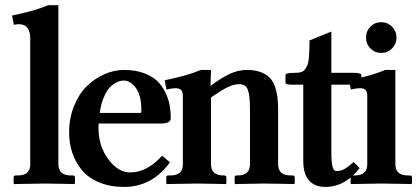

<svg xmlns="http://www.w3.org/2000/svg" viewBox="-20 -718 1629 750"><path d="M98.1 -570.3Q98.1 -592.8 87.6 -608.2Q77.1 -623.5 53.2 -623.5Q44.4 -623.5 34.2 -621.1L26.9 -657.2Q81.1 -668.9 109.1 -677Q137.2 -685.1 168.9 -697.8H208V-76.2Q208 -32.7 256.8 -32.7H264.6Q272.9 -32.7 272.9 -24.4V-1L271 1L223.6 0Q175.8 -1 151.4 -1L35.2 1L33.2 -1V-24.4Q33.2 -32.7 41 -32.7H50.3Q98.1 -32.7 98.1 -76.2Z M369.6 -276.9H529.8Q532.2 -279.3 532.2 -286.1Q532.2 -346.2 510.5 -374.8Q488.8 -403.3 463.9 -403.3Q456.5 -403.3 448.5 -401.4Q440.4 -399.4 427.7 -391.8Q415 -384.3 404.5 -371.6Q394 -358.9 384 -334.2Q374 -309.6 369.6 -276.9ZM613.3 -109.9 644 -84Q574.2 12.2 464.8 12.2Q410.2 12.2 367.7 -5.4Q325.2 -22.9 300 -53.5Q274.9 -84 262.5 -121.1Q250 -158.2 250 -200.7Q250 -255.9 268.8 -303Q287.6 -350.1 318.1 -380.4Q348.6 -410.6 387 -427.7Q425.3 -444.8 464.8 -444.8Q507.3 -444.8 540 -433.1Q572.8 -421.4 592.5 -403.1Q612.3 -384.8 625 -359.1Q637.7 -333.5 642.3 -308.6Q647 -283.7 647 -255.9Q647 -235.4 607.4 -235.4H365.2Q364.7 -230.5 364.7 -219.2Q364.7 -147.5 403.1 -95.9Q441.4 -44.4 488.3 -44.4Q554.2 -44.4 613.3 -109.9Z M804.2 -444.8 802.2 -382.3Q843.8 -413.6 877 -429.2Q910.2 -444.8 944.3 -444.8Q975.6 -444.8 997.8 -436.5Q1020 -428.2 1033.2 -414.8Q1046.4 -401.4 1054 -379.6Q1061.5 -357.9 1064 -336.2Q1066.4 -314.5 1066.4 -284.2V-76.2Q1066.4 -32.7 1115.2 -32.7H1123Q1131.3 -32.7 1131.3 -24.4V-1L1129.4 1L1081.5 0Q1034.2 -1 1009.8 -1L898.4 1L896.5 -1V-24.4Q896.5 -32.7 904.3 -32.7H908.7Q956.5 -32.7 956.5 -76.2V-291Q956.5 -345.2 948.2 -367.2Q939.9 -389.2 914.6 -389.2Q893.1 -389.2 869.1 -377.4Q845.2 -365.7 804.2 -337.4V-76.2Q804.2 -32.7 853 -32.7H856Q864.3 -32.7 864.3 -24.4V-1L862.3 1L816.9 0Q772 -1 747.6 -1L631.3 1L629.4 -1V-24.4Q629.4 -32.7 637.2 -32.7H646.5Q694.3 -32.7 694.3 -76.2V-342.3Q694.3 -358.4 688 -366Q681.6 -373.5 665.5 -373.5Q652.3 -373.5 630.4 -368.2L623 -404.3Q677.2 -416 705.3 -424.1Q733.4 -432.1 765.1 -444.8Z M1274.4 -387.2V-122.6Q1274.4 -82 1279.1 -65.9Q1283.7 -49.8 1293.5 -49.8Q1309.6 -49.8 1323.2 -56.6Q1336.9 -63.5 1361.3 -85L1384.8 -61.5Q1328.6 12.2 1250.5 12.2Q1210.4 12.2 1187.5 -12.7Q1164.6 -37.6 1164.6 -90.3V-387.2H1122.1Q1095.2 -387.2 1095.2 -395V-425.8Q1095.2 -433.6 1136.7 -433.6Q1148.9 -433.6 1158 -437Q1167 -440.4 1172.6 -448.7Q1178.2 -457 1181.6 -465.8Q1185.1 -474.6 1186.5 -491.5Q1188 -508.3 1188.5 -522.2Q1189 -536.1 1189 -560.1L1274.4 -594.7V-433.6H1361.8Q1391.6 -433.6 1391.6 -423.8V-404.3Q1391.6 -396 1377.4 -391.6Q1363.3 -387.2 1346.7 -387.2Z M1524.4 -76.2Q1524.4 -32.7 1573.2 -32.7H1581.1Q1589.4 -32.7 1589.4 -24.4V-1L1587.4 1L1539.6 0Q1492.2 -1 1467.8 -1L1351.6 1L1349.6 -1V-24.4Q1349.6 -32.7 1357.4 -32.7H1366.7Q1414.6 -32.7 1414.6 -76.2V-342.3Q1414.6 -358.4 1408.2 -366Q1401.9 -373.5 1385.7 -373.5Q1372.6 -373.5 1350.6 -368.2L1343.3 -404.3Q1397.5 -416 1425.5 -424.1Q1453.6 -432.1 1485.4 -444.8H1524.4ZM1427 -528.8Q1409.7 -546.4 1409.7 -571.3Q1409.7 -596.2 1427 -613.8Q1444.3 -631.3 1469.2 -631.3Q1494.1 -631.3 1511.5 -613.8Q1528.8 -596.2 1528.8 -571.3Q1528.8 -546.4 1511.5 -528.8Q1494.1 -511.2 1469.2 -511.2Q1444.3 -511.2 1427 -528.8Z"/></svg>

Font: LL2
Style: Bold
Weight: 700
Designer: Philipp H. Poll
Foundry: Philipp H. Poll
Version: Version 2.7.x